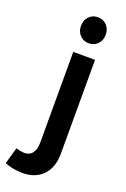

<svg xmlns="http://www.w3.org/2000/svg" viewBox="-241 -821 705 1075"><g transform="rotate(20 111.5 -283.0)"><path d="M145 -765.1Q177.2 -765.1 198.2 -743.2Q219.2 -721.2 219.2 -687Q219.2 -653.8 198.2 -631.8Q177.2 -609.9 145 -609.9Q113.8 -609.9 92.8 -631.8Q71.8 -653.8 71.8 -687Q71.8 -721.2 92.5 -743.2Q113.3 -765.1 145 -765.1ZM-33.2 81.1Q-10.3 88.4 13.2 89.8Q46.4 90.8 63.7 68.6Q81.1 46.4 81.1 2.9V-535.2H210.9V22.9Q210.9 106.4 165.8 153.3Q120.6 200.2 41 199.2Q-18.1 197.8 -61 179.2Z"/></g></svg>

Font: Montserrat-Arabic Medium
Style: Regular
Weight: 500
Designer: Mohamed Gaber
Foundry: Kief Type Foundry
Version: Version 5.008;PS 005.008;hotconv 1.0.88;makeotf.lib2.5.64775